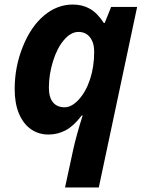

<svg xmlns="http://www.w3.org/2000/svg" viewBox="-20 -576 634 836"><path d="M190.9 9.8Q147.9 9.8 114.7 -13.4Q81.5 -36.6 62.7 -81.1Q43.9 -125.5 43.9 -188Q43.9 -284.7 79.1 -372.3Q114.3 -460 171.4 -508.1Q228.5 -556.2 296.9 -556.2Q338.9 -556.2 371.3 -537.8Q403.8 -519.5 432.1 -476.1H436L463.9 -545.9H577.1L410.2 240.2H263.2Q286.1 133.8 298.8 75.4Q311.5 17.1 339.8 -73.2H335.9Q300.8 -27.3 266.1 -8.8Q231.4 9.8 190.9 9.8ZM261.2 -108.9Q292.5 -108.9 323.5 -143.1Q354.5 -177.2 372.3 -231.4Q390.1 -285.6 390.1 -351.1Q390.1 -390.1 371.8 -413.6Q353.5 -437 321.8 -437Q288.6 -437 258.5 -401.9Q228.5 -366.7 210.7 -309.1Q192.9 -251.5 192.9 -194.8Q192.9 -151.9 210.7 -130.4Q228.5 -108.9 261.2 -108.9Z"/></svg>

Font: CAA NEO Sans
Style: Bold Italic
Weight: 700
Italic angle: -12°
Version: Version 1.10